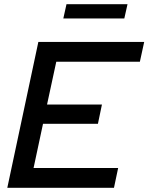

<svg xmlns="http://www.w3.org/2000/svg" viewBox="-20 -901 712 921"><path d="M15 0 164 -700H671.7L651 -605H250L205.7 -399.7H469L449.7 -307H186.3L141 -95H546.7L526.7 0ZM283.7 -812.3 299 -881H591.7L576.3 -812.3Z"/></svg>

Font: Red Hat Display VF
Style: Italic
Weight: 300
Italic angle: -12°
Designer: Pentagram, MCKL
Foundry: Pentagram, MCKL
Version: Version 1.010